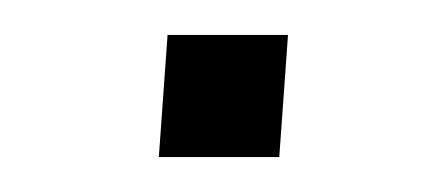

<svg xmlns="http://www.w3.org/2000/svg" viewBox="-20 -320 252 110"><path d="M71 -230 76 -300H145L140 -230Z"/></svg>

Font: Iunito ExtraLight
Style: Italic
Weight: 200
Italic angle: -4.541°
Designer: Vernon Adams
Foundry: Vernon Adams
Version: Version 2.001;November 30, 2019;FontCreator 12.0.0.2547 64-b